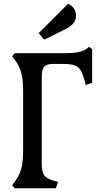

<svg xmlns="http://www.w3.org/2000/svg" viewBox="-20 -1001 530 1021"><path d="M322 -718Q408 -718 436 -739L454 -752L470 -739V-561L436 -549L430 -572Q416 -626 395 -643.5Q374 -661 321 -661H266Q227 -661 214.5 -646Q202 -631 202 -585V-133Q202 -87 215 -69Q228 -51 266 -40L289 -34L277 0H58L45 -16L58 -34Q83 -67 93 -104Q103 -141 103 -201V-517Q103 -577 93 -614Q83 -651 58 -684L45 -702L58 -718ZM342 -981Q384 -961 384 -917Q384 -873 328 -846L215 -790L186 -825Z"/></svg>

Font: Gabriela
Style: Regular
Weight: 400
Designer: Eduardo Rodriguez Tunni
Foundry: Eduardo Rodriguez Tunni
Version: Version 1.003